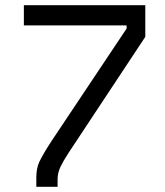

<svg xmlns="http://www.w3.org/2000/svg" viewBox="-20 -720 636 740"><path d="M72 -622V-700H540V-578L245 -132Q224 -100 213 -77Q202 -53 202 -30V0H120V-36Q120 -70 131 -95Q146 -127 181 -180L468 -610V-622Z"/></svg>

Font: Rilu
Style: Regular
Weight: 500
Designer: Alí Sinisterra
Foundry: Alí Sinisterra
Version: 0.1